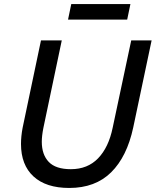

<svg xmlns="http://www.w3.org/2000/svg" viewBox="-20 -915 771 951"><path d="M92 -282 183 -715H286L195 -282Q187 -242 187 -213Q187 -149 221.5 -113Q256 -77 331 -77Q414 -77 466 -131Q518 -185 538 -282L630 -715H731L640 -284Q609 -139 530.5 -61.5Q452 16 323 16Q208 16 146 -41Q84 -98 84 -202Q84 -221 86 -241Q88 -261 92 -282ZM317 -818 333 -895H626L610 -818Z"/></svg>

Font: Wix Madefor Text Medium
Style: Italic
Weight: 500
Italic angle: -12°
Designer: Dalton Maag Ltd
Foundry: Dalton Maag Ltd
Version: Version 3.100